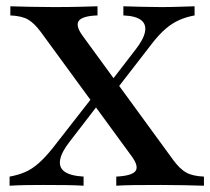

<svg xmlns="http://www.w3.org/2000/svg" viewBox="-20 -591 669 611"><path d="M350 0V-29Q399.2 -31.5 410.9 -46.4Q422.6 -61.3 399.2 -93.5L109.7 -489.5Q88.7 -517.7 69 -529Q49.2 -540.3 12.9 -541.9V-571Q40.3 -570.2 75.4 -569.4Q110.5 -568.5 150 -568.5Q198.4 -568.5 233.1 -569.4Q267.7 -570.2 290.3 -571V-541.9Q242.7 -540.3 231 -525Q219.4 -509.7 242.7 -477.4L531.5 -81.5Q552.4 -53.2 572.6 -41.9Q592.7 -30.6 629 -29V0Q601.6 -0.8 566.5 -1.6Q531.5 -2.4 491.9 -2.4Q443.5 -2.4 408.1 -2Q372.6 -1.6 350 0ZM10.5 0V-29Q37.9 -33.9 60.1 -43.5Q82.3 -53.2 102.8 -71.4Q123.4 -89.5 146.8 -118.5L279 -287.9L302.4 -271L202.4 -141.1Q175.8 -107.3 171.4 -82.7Q166.9 -58.1 185.5 -44.8Q204 -31.5 246 -29V0Q221.8 -1.6 189.1 -2Q156.5 -2.4 117.7 -2.4Q88.7 -2.4 63.7 -2Q38.7 -1.6 10.5 0ZM339.5 -291.9 313.7 -306.5 411.3 -433.1Q437.1 -466.1 441.5 -489.9Q446 -513.7 429 -527Q412.1 -540.3 372.6 -541.9V-571Q400.8 -570.2 431 -569.4Q461.3 -568.5 492.7 -568.5Q521.8 -568.5 546.8 -569.4Q571.8 -570.2 599.2 -571V-541.9Q572.6 -537.1 550 -527Q527.4 -516.9 506.9 -499.2Q486.3 -481.5 463.7 -452.4Z"/></svg>

Font: Playfair 5pt SemiExpanded Light SemiBold
Style: Regular
Weight: 600
Version: Version 2.001;gftools[0.9.30]